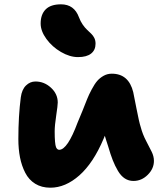

<svg xmlns="http://www.w3.org/2000/svg" viewBox="-20 -831 763 888"><path d="M340.8 -566.9Q302.7 -566.9 262 -590.6Q221.2 -614.3 194.6 -650.9Q168 -687.5 168 -722.2Q168 -764.2 191.2 -787.6Q214.4 -811 262.2 -811Q323.2 -811 345.2 -751Q352.1 -732.4 362.5 -717.3Q373 -702.1 383.1 -692.9Q393.1 -683.6 402.1 -674.8Q411.1 -666 416.5 -654.8Q421.9 -643.6 421.9 -628.9Q421.9 -599.6 401.4 -583.3Q380.9 -566.9 340.8 -566.9ZM212.9 37.1Q172.4 37.1 142.8 18.8Q113.3 0.5 96.7 -32Q80.1 -64.5 72.5 -103Q64.9 -141.6 64.9 -188Q64.9 -293.5 76.2 -380.9Q81.1 -417 100.1 -435.5Q119.1 -454.1 144 -454.1Q184.6 -454.1 215.8 -425.3Q247.1 -396.5 247.1 -356.9Q247.1 -343.8 240 -296.9Q232.9 -250 232.9 -224.1Q232.9 -165.5 239.3 -149.9Q244.6 -138.2 253.9 -138.2Q292 -138.2 338.9 -264.2Q348.1 -284.7 361.6 -318.8Q375 -353 383.1 -373Q391.1 -393.1 404.5 -418.2Q418 -443.4 429.9 -457Q441.9 -470.7 459.2 -480.5Q476.6 -490.2 497.1 -490.2Q575.2 -490.2 596.2 -404.8Q598.1 -397 610.8 -331.1Q623.5 -265.1 630.9 -243.2Q639.6 -210 655.5 -179.9Q671.4 -149.9 681.6 -128.9Q691.9 -107.9 691.9 -86.9Q691.9 -50.8 663.3 -22.5Q634.8 5.9 597.2 5.9Q575.2 5.9 557.4 -5.6Q539.6 -17.1 525.6 -40.5Q511.7 -64 501.5 -90.1Q491.2 -116.2 480 -154.8Q476.6 -164.6 471.4 -181.4Q466.3 -198.2 464.8 -203.1Q463.9 -200.7 461.9 -196Q460 -191.4 459 -189Q411.6 -77.1 347.2 -20Q282.7 37.1 212.9 37.1Z"/></svg>

Font: Shantell Sans Irregular Bouncy
Style: Regular
Weight: 800
Designer: Stephen Nixon, Anya Danilova, Shantell Martin
Foundry: Arrow Type
Version: Version 1.006;[9816181b4]